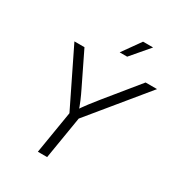

<svg xmlns="http://www.w3.org/2000/svg" viewBox="-216 -1086 1140 1227"><g transform="rotate(30 354.0 -472.5)"><path d="M248 0 299.8 -314 97.7 -727.5H171.9L287.6 -489.7Q305.2 -454.1 319.8 -419.9Q334.5 -385.7 348.1 -343.3H320.3Q348.6 -386.2 374.8 -420.7Q400.9 -455.1 429.2 -489.7L623 -727.5H707.5L368.2 -314L316.4 0ZM383.3 -811.5 478.5 -945.3H552.7L438.5 -811.5Z"/></g></svg>

Font: Inter 20pt Light
Style: Italic
Weight: 300
Italic angle: -9.3988°
Version: Version 4.001;git-66647c0bb